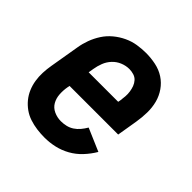

<svg xmlns="http://www.w3.org/2000/svg" viewBox="-148 -663 796 796"><g transform="rotate(45 250.0 -265.0)"><path d="M221 8Q198 8 175.5 5Q153 2 132 -5Q111 -12 93.5 -24.5Q76 -37 62.5 -53.5Q49 -70 40.5 -90Q32 -110 28.5 -132Q25 -154 26 -177Q27 -200 31 -223L53 -353Q57 -378 66 -402.5Q75 -427 89.5 -449.5Q104 -472 125 -489.5Q146 -507 170.5 -518.5Q195 -530 220.5 -534Q246 -538 271 -538Q300 -538 328.5 -532Q357 -526 380 -511Q403 -496 419 -473Q435 -450 442 -423Q449 -396 448.5 -366.5Q448 -337 443 -307L428 -217H143L141 -207Q137 -185 138.5 -163Q140 -141 150 -123.5Q160 -106 179.5 -97Q199 -88 221 -88Q236 -88 251 -91.5Q266 -95 279 -103.5Q292 -112 302.5 -124.5Q313 -137 321 -151L421 -108Q405 -81 383.5 -58Q362 -35 335 -20Q308 -5 279 1.5Q250 8 221 8ZM159 -313H332L334 -323Q336 -337 337 -350.5Q338 -364 336 -377.5Q334 -391 329.5 -403Q325 -415 316.5 -424.5Q308 -434 295 -438Q282 -442 269 -442Q249 -442 229.5 -434Q210 -426 195.5 -410.5Q181 -395 173.5 -375.5Q166 -356 163 -337Z"/></g></svg>

Font: iosevka_custom_sans_ss08
Style: Bold Italic
Weight: 700
Italic angle: -10°
Designer: Belleve Invis
Foundry: Belleve Invis
Version: Version 10.3.0; ttfautohint (v1.8.3)